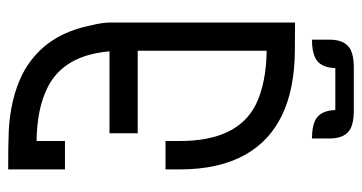

<svg xmlns="http://www.w3.org/2000/svg" viewBox="-233 -675 908 482"><g transform="rotate(90 221.0 -434.0)"><path d="M405.3 -0.5Q343.3 -0.5 309.1 -2Q228 -5.9 166.5 -36.1Q71.8 -85 45.9 -198.2L43.9 -207.5Q36.6 -236.8 36.6 -254.9V-720.7L107.4 -720.2Q299.3 -718.8 368.7 -595.2Q405.3 -529.3 405.3 -431.2V-395.5H334V-431.2Q334 -576.2 242.7 -622.1Q189 -648.4 107.4 -649.4V-325.7H314.5V-254.9H108.9Q118.7 -140.1 199.2 -99.6Q252.4 -72.8 334 -71.8V-143.1H405.3ZM260.7 -868.2Q286.6 -867.7 301.3 -860.8Q327.6 -848.1 327.6 -807.6V-763.2Q298.8 -763.2 282.7 -771Q257.3 -783.2 256.3 -821.8H150.9Q149.9 -783.2 124.5 -771Q108.4 -763.2 79.6 -763.2V-807.6Q79.6 -848.1 106 -860.8Q120.6 -867.7 146 -868.2Z"/></g></svg>

Font: Greenwashing Machine
Style: Regular
Weight: 400
Designer: Tup Wanders
Foundry: Free font, DO NOT SELL
Version: Version 1.00;August 10, 2023;FontCreator 11.5.0.2430 64-bit